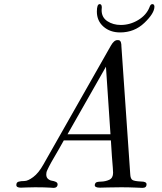

<svg xmlns="http://www.w3.org/2000/svg" viewBox="-20 -910 783 930"><path d="M189.9 -112.8 517.1 -689Q532.2 -715.8 548.8 -715.8Q552.7 -715.8 555.9 -715.3Q559.1 -714.8 561 -712.4Q563 -710 564 -709Q564.9 -708 565.9 -704.1Q566.9 -700.2 566.9 -699.2Q566.9 -698.2 567.9 -692.9V-688L610.8 -66.9Q611.8 -43.9 621.8 -38.1Q631.8 -32.2 663.1 -30.8Q689.9 -30.8 689.9 -17.1Q689.9 0 669.9 0Q665 0 634 -1.5Q603 -2.9 566.9 -2.9Q537.1 -2.9 503.2 -2Q469.2 -1 463.9 -1Q439 -1 439 -13.2Q439 -19 442.9 -23.9Q446.8 -29.8 469 -30.3Q491.2 -30.8 509.5 -39.3Q527.8 -47.9 527.8 -73.2Q527.8 -80.1 526.4 -98.1Q524.9 -116.2 522 -153.6Q519 -190.9 517.1 -230H289.1Q277.8 -210 264.9 -187Q252 -164.1 244.4 -151.6Q236.8 -139.2 229 -125Q221.2 -110.8 217.5 -103.5Q213.9 -96.2 210 -88.1Q206.1 -80.1 205.1 -75Q204.1 -69.8 204.1 -64.9Q204.1 -50.8 212.6 -43.5Q221.2 -36.1 231.2 -34.7Q241.2 -33.2 249.5 -29.5Q257.8 -25.9 258.8 -19Q259.8 -11.2 254.9 -5.6Q250 0 238.8 0Q235.8 0 224.4 -1Q212.9 -2 192.9 -2.4Q172.9 -2.9 149.9 -2.9Q130.9 -2.9 108.4 -2Q85.9 -1 81.1 -1Q59.1 -1 59.1 -13.9Q59.1 -26.9 70.1 -30Q81.1 -33.2 98.1 -33.2Q115.2 -33.2 141.1 -52.5Q167 -71.8 189.9 -112.8ZM307.1 -259.8H515.1L493.2 -586.9ZM449.2 -854Q449.2 -890.1 462.9 -890.1Q472.7 -890.1 473.1 -875Q473.1 -873 472.7 -868.4Q472.2 -863.8 472.2 -860.8Q472.2 -825.7 500 -807.4Q527.8 -789.1 564.9 -789.1Q609.9 -789.1 649.4 -813Q689 -836.9 704.1 -875Q709 -890.1 717.8 -890.1Q727.5 -890.1 728 -877.9Q728 -845.7 679.4 -799.3Q630.9 -752.9 562 -752.9Q513.2 -752.9 481.2 -781Q449.2 -809.1 449.2 -854Z"/></svg>

Font: CMU Classical Serif
Style: Italic
Weight: 500
Italic angle: -14.04°
Version: Version 0.7.0